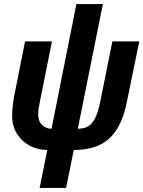

<svg xmlns="http://www.w3.org/2000/svg" viewBox="-20 -730 710 950"><path d="M307 200H176L214 12Q167 12 127.5 -9Q88 -30 64 -68Q40 -106 40 -156Q40 -179 42.5 -202Q45 -225 49 -249L104 -525H237L178 -230Q174 -212 171.5 -195.5Q169 -179 169 -164Q169 -130 188.5 -111.5Q208 -93 235 -93L358 -710H489L365 -93Q394 -93 414.5 -104Q435 -115 450 -144Q465 -173 476 -227L536 -525H669L608 -227Q591 -141 557 -88.5Q523 -36 471 -12Q419 12 345 12Z"/></svg>

Font: IBM Plex Sans Condensed
Style: Bold Italic
Weight: 700
Width: 3
Italic angle: -11.31°
Designer: Mike Abbink, Paul van der Laan, Pieter van Rosmalen
Foundry: Bold Monday
Version: Version 3.201